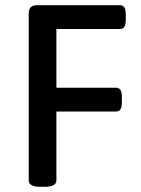

<svg xmlns="http://www.w3.org/2000/svg" viewBox="-20 -720 543 742"><path d="M91 -23V-667Q91 -684 99 -692Q107 -700 124 -700H443Q455 -700 460.5 -691.5Q466 -683 466 -664V-644Q466 -625 460.5 -616.5Q455 -608 443 -608H198V-381H428Q440 -381 445.5 -372.5Q451 -364 451 -345V-325Q451 -306 445.5 -297.5Q440 -289 428 -289H198V-23Q198 2 152 2H137Q91 2 91 -23Z"/></svg>

Font: Asap-Medium
Style: Regular
Weight: 500
Designer: Pablo Cosgaya
Foundry: Omnibus-Type
Version: Version 2.000; ttfautohint (v1.8)